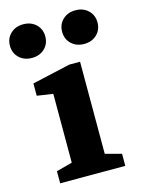

<svg xmlns="http://www.w3.org/2000/svg" viewBox="-147 -796 630 860"><g transform="rotate(-15 168.0 -365.5)"><path d="M23 0V-56L97 -76V-395L23 -406V-463L200 -503H250V-76L325 -56V0ZM289 -575Q253 -575 230 -597Q207 -619 207 -653Q207 -687 230 -709Q253 -731 289 -731Q325 -731 348 -709Q371 -687 371 -653Q371 -619 348 -597Q325 -575 289 -575ZM47 -575Q11 -575 -12 -597Q-35 -619 -35 -653Q-35 -687 -12 -709Q11 -731 47 -731Q83 -731 106 -709Q129 -687 129 -653Q129 -619 106 -597Q83 -575 47 -575Z"/></g></svg>

Font: Manuale ExtraBold
Style: Regular
Weight: 800
Version: Version 1.002